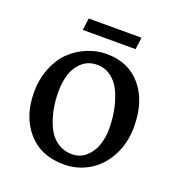

<svg xmlns="http://www.w3.org/2000/svg" viewBox="-107 -634 681 735"><g transform="rotate(20 233.5 -266.0)"><path d="M130.9 -544.9H346.2L339.8 -496.1H124.5ZM117.7 -242.7Q117.7 -203.1 125 -167.5Q132.3 -131.8 147 -101.3Q161.6 -70.8 187.7 -52.7Q213.9 -34.7 248 -34.7Q280.8 -34.7 304.4 -55.9Q328.1 -77.1 338.6 -108.2Q349.1 -139.2 349.1 -175.3Q349.1 -213.9 342 -250Q335 -286.1 320.8 -318.4Q306.6 -350.6 281.2 -370.1Q255.9 -389.6 222.7 -389.6Q187.5 -389.6 163.1 -368.4Q138.7 -347.2 128.2 -314.9Q117.7 -282.7 117.7 -242.7ZM436 -215.3Q436 -148.4 408.7 -96.2Q381.3 -43.9 334.7 -15.6Q288.1 12.7 231.4 12.7Q137.7 12.7 84.2 -49.1Q30.8 -110.8 30.8 -208Q30.8 -261.7 48.6 -306.6Q66.4 -351.6 96.2 -380.4Q126 -409.2 164.1 -425Q202.1 -440.9 243.2 -440.9Q332.5 -440.9 384.3 -379.2Q436 -317.4 436 -215.3Z"/></g></svg>

Font: Neuton
Style: Regular
Weight: 400
Designer: Brian M Zick
Version: Version 1.3